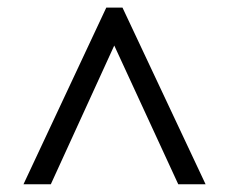

<svg xmlns="http://www.w3.org/2000/svg" viewBox="-20 -734 606 507"><path d="M42 -247.4 260.7 -714H303.4L522.9 -247.4H450.7L281.7 -613.8L114.2 -247.4Z"/></svg>

Font: Noto Serif Gurmukhi
Style: Regular
Weight: 400
Designer: Vaibhav Singh and the Monotype Design Team
Foundry: Monotype Imaging Inc.
Version: Version 2.003